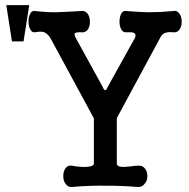

<svg xmlns="http://www.w3.org/2000/svg" viewBox="-20 -738 748 760"><path d="M95.7 -717.8H4.9L27.3 -574.2H73.2ZM178.7 -588.9 351.6 -269.5V-90.8Q351.6 -78.1 316.4 -77.1Q289.1 -77.1 266.6 -82Q249 -85 239.3 -72.3Q230.5 -59.6 230.5 -41Q230.5 -22.5 239.3 -10.7Q249 3.9 266.6 2Q329.1 -3.9 404.3 -2.9Q464.8 -2.9 523.4 2Q542 3.9 552.7 -10.7Q563.5 -22.5 563.5 -41Q563.5 -59.6 552.7 -72.3Q542 -85 523.4 -82H517.6Q480.5 -77.1 465.8 -77.1Q442.4 -78.1 442.4 -90.8V-270.5L614.3 -588.9Q621.1 -602.5 630.9 -606.4Q641.6 -612.3 665 -610.4Q680.7 -607.4 690.4 -621.1Q699.2 -632.8 699.2 -652.3Q699.2 -671.9 690.4 -683.6Q680.7 -698.2 665 -694.3Q615.2 -689.5 568.4 -689.5Q528.3 -690.4 480.5 -694.3Q466.8 -697.3 460 -683.6Q453.1 -671.9 453.1 -652.3Q453.1 -633.8 460 -622.1Q466.8 -608.4 480.5 -610.4Q501 -611.3 508.8 -608.4Q520.5 -603.5 514.6 -588.9L407.2 -395.5Q401.4 -380.9 396.5 -380.9Q391.6 -380.9 385.7 -395.5L279.3 -588.9Q272.5 -602.5 276.4 -606.4Q279.3 -609.4 292 -610.4H299.8Q316.4 -607.4 327.1 -620.1Q335.9 -632.8 335.9 -651.4Q335.9 -670.9 327.1 -683.6Q316.4 -697.3 299.8 -694.3Q235.4 -690.4 202.1 -689.5Q160.2 -689.5 119.1 -694.3Q106.4 -697.3 99.6 -683.6Q92.8 -671.9 92.8 -653.3Q92.8 -634.8 99.6 -622.1Q106.4 -608.4 119.1 -610.4Q140.6 -614.3 152.3 -611.3Q167 -606.4 178.7 -588.9Z"/></svg>

Font: Gungsuh
Style: Regular
Weight: 400
Version: Version 2.21